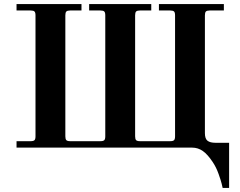

<svg xmlns="http://www.w3.org/2000/svg" viewBox="-20 -732 1188 952"><path d="M62 0H933C952.3 0 970 5.7 986 17C1002 28.3 1018.3 46.7 1035 72C1046.3 88.7 1056 108.3 1064 131C1072 153.7 1077 169.5 1079 178.5C1081 187.5 1082.7 194.7 1084 200H1116V-24H1049C1031 -24 1017.7 -27.3 1009 -34C1000.3 -40.7 996 -53.3 996 -72V-656C996 -665.3 997.7 -671.7 1001 -675C1004.3 -678.3 1010.7 -680 1020 -680H1090V-712H768V-680H824C833.3 -680 839.7 -678.3 843 -675C846.3 -671.7 848 -665.3 848 -656V-56C848 -46.7 846.3 -40.3 843 -37C839.7 -33.7 833.3 -32 824 -32H674C664.7 -32 658.3 -33.7 655 -37C651.7 -40.3 650 -46.7 650 -56V-656C650 -665.3 651.7 -671.7 655 -675C658.3 -678.3 664.7 -680 674 -680H730V-712H422V-680H478C487.3 -680 493.7 -678.3 497 -675C500.3 -671.7 502 -665.3 502 -656V-56C502 -46.7 500.3 -40.3 497 -37C493.7 -33.7 487.3 -32 478 -32H328C318.7 -32 312.3 -33.7 309 -37C305.7 -40.3 304 -46.7 304 -56V-656C304 -665.3 305.7 -671.7 309 -675C312.3 -678.3 318.7 -680 328 -680H384V-712H62V-680H132C141.3 -680 147.7 -678.3 151 -675C154.3 -671.7 156 -665.3 156 -656V-56C156 -46.7 154.3 -40.3 151 -37C147.7 -33.7 141.3 -32 132 -32H62Z"/></svg>

Font: Km Standard TT
Style: Bold
Weight: 700
Designer: Alexey Kryukov <alexios@thessalonica.org.ru>
Version: Version 2.0.2